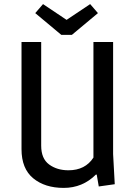

<svg xmlns="http://www.w3.org/2000/svg" viewBox="-20 -905 662 937"><path d="M532 -700V-153L540 -6L462 5L452 -53H448Q383 12 291 12Q199 12 142 -35Q85 -82 85 -177V-700H181V-194Q181 -131 219.5 -102.5Q258 -74 314 -74Q396 -74 436 -136V-700ZM279 -735 152 -841 190 -885 305 -808 420 -885 458 -841 331 -735Z"/></svg>

Font: Magra
Style: Regular
Weight: 400
Designer: Viviana Monsalve
Foundry: Viviana Monsalve
Version: Version 1.001